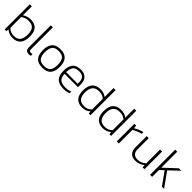

<svg xmlns="http://www.w3.org/2000/svg" viewBox="372 -2153 3642 3642"><g transform="rotate(45 2193.0 -332.0)"><path d="M297 10Q242 10 201.5 -5.5Q161 -21 126 -53L121 0H75V-674H130V-434Q166 -460 207 -472Q248 -484 297 -484Q397 -484 453 -427Q509 -370 509 -241Q509 -111 453 -50.5Q397 10 297 10ZM284 -35Q376 -35 415.5 -87.5Q455 -140 455 -241Q455 -347 412.5 -392.5Q370 -438 282 -438Q233 -438 195.5 -423.5Q158 -409 130 -386V-99Q190 -35 284 -35Z M727 10Q687 10 663 -12Q639 -34 639 -91V-674H694V-93Q694 -61 704 -49Q714 -37 736 -37Q758 -37 780 -43V3Q767 7 753 8.5Q739 10 727 10Z M1091 10Q971 10 918 -53Q865 -116 865 -237Q865 -357 919 -420.5Q973 -484 1091 -484Q1210 -484 1264 -420.5Q1318 -357 1318 -237Q1318 -116 1264.5 -53Q1211 10 1091 10ZM1091 -37Q1186 -37 1224.5 -86Q1263 -135 1263 -237Q1263 -338 1224 -387Q1185 -436 1091 -436Q997 -436 958 -387Q919 -338 919 -237Q919 -135 958 -86Q997 -37 1091 -37Z M1663 10Q1535 10 1476.5 -50.5Q1418 -111 1418 -240Q1418 -354 1469.5 -419Q1521 -484 1637 -484Q1706 -484 1749 -458.5Q1792 -433 1812.5 -390Q1833 -347 1833 -294V-208H1473Q1477 -116 1521 -75.5Q1565 -35 1674 -35Q1740 -35 1802 -60V-15Q1741 10 1663 10ZM1473 -251H1783V-296Q1783 -362 1749 -400Q1715 -438 1638 -438Q1544 -438 1508.5 -389.5Q1473 -341 1473 -251Z M2155 10Q2093 10 2045 -15Q1997 -40 1970 -93.5Q1943 -147 1943 -233Q1943 -362 2001.5 -423Q2060 -484 2160 -484Q2209 -484 2247.5 -472.5Q2286 -461 2322 -434V-674H2377V0H2331L2326 -53Q2292 -21 2251 -5.5Q2210 10 2155 10ZM2168 -35Q2262 -35 2322 -99V-386Q2294 -410 2259 -424Q2224 -438 2175 -438Q2087 -438 2042 -389Q1997 -340 1997 -233Q1997 -132 2039 -83.5Q2081 -35 2168 -35Z M2709 10Q2647 10 2599 -15Q2551 -40 2524 -93.5Q2497 -147 2497 -233Q2497 -362 2555.5 -423Q2614 -484 2714 -484Q2763 -484 2801.5 -472.5Q2840 -461 2876 -434V-674H2931V0H2885L2880 -53Q2846 -21 2805 -5.5Q2764 10 2709 10ZM2722 -35Q2816 -35 2876 -99V-386Q2848 -410 2813 -424Q2778 -438 2729 -438Q2641 -438 2596 -389Q2551 -340 2551 -233Q2551 -132 2593 -83.5Q2635 -35 2722 -35Z M3081 0V-474H3129L3135 -408Q3172 -434 3219.5 -454Q3267 -474 3313 -484V-439Q3284 -432 3250.5 -420Q3217 -408 3186.5 -393.5Q3156 -379 3136 -364V0Z M3584 10Q3499 10 3455 -38Q3411 -86 3411 -174V-474H3466V-172Q3466 -104 3500 -69.5Q3534 -35 3607 -35Q3657 -35 3698.5 -54.5Q3740 -74 3770 -104V-474H3825V0H3776L3771 -58Q3736 -27 3691 -8.5Q3646 10 3584 10Z M3975 0V-674H4030V-246L4274 -474H4340L4145 -289L4351 0H4293L4109 -258L4030 -184V0Z"/></g></svg>

Font: Kanit ExtraLight
Style: Regular
Weight: 275
Designer: Katatrad Team
Foundry: CadsonDemak
Version: Version 2.000; ttfautohint (v1.8.3)